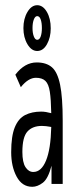

<svg xmlns="http://www.w3.org/2000/svg" viewBox="-20 -707 290 738"><path d="M104 11Q65 11 44 -28Q23 -67 23 -122Q23 -184 37 -218Q51 -252 77 -265Q103 -278 138 -278Q147 -278 156.5 -276.5Q166 -275 177 -272Q176 -325 171.5 -354.5Q167 -384 154.5 -396Q142 -408 118 -408Q89 -408 60 -372L39 -420Q75 -467 121 -467Q158 -467 179.5 -448.5Q201 -430 211 -381.5Q221 -333 221 -243V0H178V-70Q165 -20 144.5 -4.5Q124 11 104 11ZM66 -123Q66 -83 78 -64.5Q90 -46 108 -46Q139 -46 157 -90Q175 -134 177 -219Q156 -223 141 -223Q105 -223 85.5 -201.5Q66 -180 66 -123ZM123 -511Q101 -511 85.5 -537Q70 -563 70 -599Q70 -635 85.5 -661Q101 -687 123 -687Q145 -687 160 -661.5Q175 -636 175 -598Q175 -563 160.5 -537Q146 -511 123 -511ZM123 -554Q132 -554 136.5 -567Q141 -580 141 -599Q141 -619 136.5 -632Q132 -645 123 -645Q115 -645 110 -632Q105 -619 105 -599Q105 -580 110 -567Q115 -554 123 -554Z"/></svg>

Font: Inconsolata UltraCondensed
Style: Regular
Weight: 400
Width: 1
Monospace: yes
Designer: Raph Levien, Cyreal, Brenton Simpson
Foundry: Raph Levien, Cyreal, Google
Version: Version 3.001; ttfautohint (v1.8.2.53-6de2)